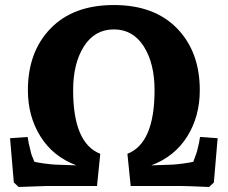

<svg xmlns="http://www.w3.org/2000/svg" viewBox="-20 -740 906 764"><path d="M379 -128 366 0H168L54 4L35 -14L20 -190L90 -195Q93 -172 102 -138Q104 -125 117 -96Q157 -88 198 -85L284 -82Q191 -117 141 -197Q91 -277 91 -381Q91 -534 181.5 -627Q272 -720 433 -720Q594 -720 684.5 -627Q775 -534 775 -381Q775 -277 725 -197Q675 -117 582 -82L668 -85Q709 -88 749 -96Q764 -136 764 -138Q773 -172 776 -195L846 -190L831 -14L812 4Q718 0 698 0H500L487 -128Q595 -170 595 -381Q595 -488 552 -555.5Q509 -623 433 -623Q357 -623 314 -555.5Q271 -488 271 -381Q271 -170 379 -128Z"/></svg>

Font: Andada
Style: Bold
Weight: 700
Designer: Carolina Giovagnoli
Foundry: Carolina Giovagnoli
Version: Version 1.003